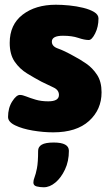

<svg xmlns="http://www.w3.org/2000/svg" viewBox="-20 -551 453 811"><path d="M205 8Q163 8 118.5 0.5Q74 -7 44 -21.5Q14 -36 14 -57Q14 -95 31.5 -122.5Q49 -150 64 -150Q75 -150 91 -143.5Q107 -137 130.5 -130Q154 -123 184 -123Q229 -123 229 -150Q229 -171 206 -181.5Q183 -192 155 -206Q125 -222 94 -241Q63 -260 42 -290.5Q21 -321 21 -370Q21 -447 75.5 -489Q130 -531 216 -531Q242 -531 272.5 -528Q303 -525 331.5 -518Q360 -511 378 -500Q396 -489 396 -473Q396 -438 382 -410Q368 -382 355 -382Q337 -382 310.5 -391Q284 -400 246 -400Q199 -400 199 -375Q199 -355 225 -346Q251 -337 292 -314Q317 -301 344 -282.5Q371 -264 390 -235Q409 -206 409 -161Q409 -88 356 -40Q303 8 205 8ZM165 240Q149 240 135 236.5Q121 233 121 220Q121 210 126 197.5Q131 185 136 160Q141 135 141 86Q141 69 156.5 60Q172 51 207 51Q271 51 271 86Q271 130 254.5 165Q238 200 214 220Q190 240 165 240Z"/></svg>

Font: Asap Black
Style: Regular
Weight: 900
Designer: Pablo Cosgaya
Foundry: Omnibus-Type
Version: Version 3.001; ttfautohint (v1.8.4.7-5d5b)